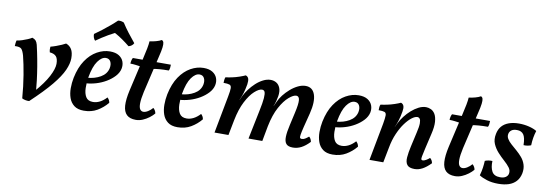

<svg xmlns="http://www.w3.org/2000/svg" viewBox="-55 -1076 4141 1452"><g transform="rotate(10 2015.5 -349.5)"><path d="M400 -468Q428 -458 443 -433.5Q458 -409 458 -365Q458 -324 435 -272.5Q412 -221 356 -153Q300 -85 200 9Q186 10 171 7Q156 4 145 -2Q138 -94 124 -178Q110 -262 95 -321Q85 -357 72.5 -370.5Q60 -384 21 -382Q21 -389 22.5 -403Q24 -417 27 -426Q46 -428 67.5 -435Q89 -442 109 -450.5Q129 -459 141 -467Q159 -461 168 -451Q177 -441 182.5 -421Q188 -401 195 -365Q206 -313 215 -259Q224 -205 230 -155.5Q236 -106 239 -67L227 -72Q293 -147 324 -206.5Q355 -266 355 -304Q355 -343 339.5 -360.5Q324 -378 290 -381Q284 -402 287 -424Q307 -429 329 -437Q351 -445 370.5 -453.5Q390 -462 400 -468Z M619 9Q572 9 544.5 -12Q517 -33 505 -67Q493 -101 493 -142Q493 -183 501 -223Q518 -305 554.5 -359Q591 -413 639.5 -440Q688 -467 738 -467Q781 -467 807 -450.5Q833 -434 842.5 -408Q852 -382 846 -353Q839 -321 813.5 -293.5Q788 -266 752.5 -245Q717 -224 676.5 -212Q636 -200 598 -198L601 -241Q659 -245 703 -270.5Q747 -296 757 -341Q763 -372 752 -392.5Q741 -413 716 -413Q684 -413 654.5 -372Q625 -331 610 -246Q603 -204 604 -162.5Q605 -121 621 -94.5Q637 -68 676 -68Q702 -68 728 -81Q754 -94 779 -121Q787 -113 792 -104.5Q797 -96 799 -83Q766 -43 721.5 -17Q677 9 619 9ZM612 -527Q603 -536 598.5 -550Q594 -564 595 -576Q624 -596 651.5 -617.5Q679 -639 706 -661.5Q733 -684 757 -707Q769 -709 780 -707Q791 -705 802 -700Q825 -664 851.5 -629.5Q878 -595 907 -560Q902 -549 891.5 -541Q881 -533 868 -530Q840 -553 810.5 -573.5Q781 -594 750 -611Q726 -599 702.5 -585.5Q679 -572 656 -557Q633 -542 612 -527Z M1018 9Q972 9 948 -14Q924 -37 921 -83.5Q918 -130 934 -201L993 -458Q1004 -504 1010.5 -538.5Q1017 -573 1018 -594Q1042 -597 1067.5 -604Q1093 -611 1108 -620Q1119 -616 1122.5 -603.5Q1126 -591 1123 -565Q1120 -539 1108 -491L1042 -209Q1030 -154 1029.5 -121.5Q1029 -89 1038.5 -75Q1048 -61 1064 -61Q1080 -61 1099.5 -73Q1119 -85 1134 -103Q1142 -97 1148.5 -86Q1155 -75 1156 -64Q1142 -47 1119.5 -30Q1097 -13 1071 -2Q1045 9 1018 9ZM991 -394Q970 -397 947.5 -400Q925 -403 905 -403Q905 -415 908 -427.5Q911 -440 916 -448H998ZM1079 -393 1085 -448H1208Q1208 -436 1206.5 -423.5Q1205 -411 1200 -402Q1159 -402 1129.5 -399.5Q1100 -397 1079 -393Z M1338 9Q1291 9 1263.5 -12Q1236 -33 1224 -67Q1212 -101 1212 -142Q1212 -183 1220 -223Q1237 -305 1273.5 -359Q1310 -413 1358.5 -440Q1407 -467 1457 -467Q1500 -467 1526 -450.5Q1552 -434 1561.5 -408Q1571 -382 1565 -353Q1558 -321 1532.5 -293.5Q1507 -266 1471.5 -245Q1436 -224 1395.5 -212Q1355 -200 1317 -198L1320 -241Q1378 -245 1422 -270.5Q1466 -296 1476 -341Q1482 -372 1471 -392.5Q1460 -413 1435 -413Q1403 -413 1373.5 -372Q1344 -331 1329 -246Q1322 -204 1323 -162.5Q1324 -121 1340 -94.5Q1356 -68 1395 -68Q1421 -68 1447 -81Q1473 -94 1498 -121Q1506 -113 1511 -104.5Q1516 -96 1518 -83Q1485 -43 1440.5 -17Q1396 9 1338 9Z M2224 9Q2188 9 2173 -8.5Q2158 -26 2159 -62.5Q2160 -99 2173 -155L2195 -253Q2211 -323 2208 -352.5Q2205 -382 2183 -382Q2161 -382 2127 -353Q2093 -324 2061 -265.5Q2029 -207 2011 -118L1989 0H1883L1928 -220Q1942 -286 1944.5 -321Q1947 -356 1941 -369Q1935 -382 1920 -382Q1897 -382 1863.5 -352Q1830 -322 1799.5 -263Q1769 -204 1752 -118L1729 0H1622L1676 -286Q1685 -332 1684.5 -352Q1684 -372 1670 -377Q1656 -382 1624 -382Q1624 -393 1625.5 -405Q1627 -417 1631 -426Q1651 -428 1679.5 -434Q1708 -440 1735.5 -449.5Q1763 -459 1780 -467Q1797 -461 1802 -445.5Q1807 -430 1803 -402Q1796 -362 1787 -333Q1778 -304 1765 -276H1766L1782 -311Q1794 -335 1814 -362Q1834 -389 1860 -413Q1886 -437 1915 -451.5Q1944 -466 1972 -466Q1996 -466 2015.5 -454.5Q2035 -443 2045 -418Q2055 -393 2049 -354Q2046 -337 2041 -317Q2036 -297 2027 -276H2028L2044 -310Q2055 -336 2076 -363Q2097 -390 2124.5 -414Q2152 -438 2182 -452.5Q2212 -467 2240 -467Q2294 -467 2312 -414Q2330 -361 2307 -268L2279 -158Q2269 -117 2266 -97.5Q2263 -78 2266.5 -72.5Q2270 -67 2279 -67Q2292 -67 2303.5 -73.5Q2315 -80 2332 -94Q2341 -87 2345.5 -77.5Q2350 -68 2352 -57Q2320 -23 2289 -7Q2258 9 2224 9Z M2529 9Q2482 9 2454.5 -12Q2427 -33 2415 -67Q2403 -101 2403 -142Q2403 -183 2411 -223Q2428 -305 2464.5 -359Q2501 -413 2549.5 -440Q2598 -467 2648 -467Q2691 -467 2717 -450.5Q2743 -434 2752.5 -408Q2762 -382 2756 -353Q2749 -321 2723.5 -293.5Q2698 -266 2662.5 -245Q2627 -224 2586.5 -212Q2546 -200 2508 -198L2511 -241Q2569 -245 2613 -270.5Q2657 -296 2667 -341Q2673 -372 2662 -392.5Q2651 -413 2626 -413Q2594 -413 2564.5 -372Q2535 -331 2520 -246Q2513 -204 2514 -162.5Q2515 -121 2531 -94.5Q2547 -68 2586 -68Q2612 -68 2638 -81Q2664 -94 2689 -121Q2697 -113 2702 -104.5Q2707 -96 2709 -83Q2676 -43 2631.5 -17Q2587 9 2529 9Z M2812 0 2866 -286Q2874 -332 2874 -352Q2874 -372 2860.5 -377Q2847 -382 2815 -382Q2815 -394 2816 -406Q2817 -418 2822 -426Q2841 -428 2870 -434Q2899 -440 2927 -449.5Q2955 -459 2972 -467Q2989 -461 2994 -445Q2999 -429 2994 -402Q2987 -361 2978 -333Q2969 -305 2957 -278L2941 -118L2918 0ZM3165 -467Q3183 -467 3202 -458.5Q3221 -450 3234 -429Q3247 -408 3250 -370Q3253 -332 3239 -274L3212 -158Q3202 -114 3198.5 -95Q3195 -76 3198 -71Q3201 -66 3209 -66Q3219 -66 3234 -74.5Q3249 -83 3261 -94Q3270 -87 3275 -77.5Q3280 -68 3282 -57Q3249 -23 3219 -7Q3189 9 3159 9Q3117 9 3101.5 -11Q3086 -31 3089 -68.5Q3092 -106 3103 -155L3128 -266Q3139 -312 3139 -337.5Q3139 -363 3131.5 -372.5Q3124 -382 3113 -382Q3095 -382 3070.5 -363.5Q3046 -345 3020.5 -310.5Q2995 -276 2973.5 -227Q2952 -178 2941 -118L2934 -228L2973 -311Q2986 -337 3007 -364.5Q3028 -392 3054 -415Q3080 -438 3108.5 -452.5Q3137 -467 3165 -467Z M3469 9Q3423 9 3399 -14Q3375 -37 3372 -83.5Q3369 -130 3385 -201L3444 -458Q3455 -504 3461.5 -538.5Q3468 -573 3469 -594Q3493 -597 3518.5 -604Q3544 -611 3559 -620Q3570 -616 3573.5 -603.5Q3577 -591 3574 -565Q3571 -539 3559 -491L3493 -209Q3481 -154 3480.5 -121.5Q3480 -89 3489.5 -75Q3499 -61 3515 -61Q3531 -61 3550.5 -73Q3570 -85 3585 -103Q3593 -97 3599.5 -86Q3606 -75 3607 -64Q3593 -47 3570.5 -30Q3548 -13 3522 -2Q3496 9 3469 9ZM3442 -394Q3421 -397 3398.5 -400Q3376 -403 3356 -403Q3356 -415 3359 -427.5Q3362 -440 3367 -448H3449ZM3530 -393 3536 -448H3659Q3659 -436 3657.5 -423.5Q3656 -411 3651 -402Q3610 -402 3580.5 -399.5Q3551 -397 3530 -393Z M3879 -467Q3918 -467 3955 -458Q3992 -449 4016 -434Q3999 -382 3997 -321Q3985 -316 3970.5 -313.5Q3956 -311 3940 -312Q3939 -370 3922.5 -393Q3906 -416 3872 -416Q3845 -416 3830.5 -405.5Q3816 -395 3812 -378Q3807 -357 3818.5 -338Q3830 -319 3850.5 -301Q3871 -283 3894 -263Q3917 -243 3936.5 -220Q3956 -197 3965.5 -167Q3975 -137 3968 -100Q3960 -62 3938 -38Q3916 -14 3882 -2.5Q3848 9 3801 9Q3752 9 3714 -3Q3676 -15 3654 -30Q3663 -62 3667 -90Q3671 -118 3672 -144Q3698 -155 3729 -153Q3727 -103 3744 -72.5Q3761 -42 3807 -42Q3835 -42 3850.5 -53Q3866 -64 3869 -80Q3874 -105 3858 -126.5Q3842 -148 3816 -171Q3790 -194 3765 -221.5Q3740 -249 3725.5 -282.5Q3711 -316 3720 -360Q3727 -396 3747.5 -419.5Q3768 -443 3801.5 -455Q3835 -467 3879 -467Z"/></g></svg>

Font: Vollkorn Medium
Style: Italic
Weight: 500
Italic angle: -11°
Designer: Friedrich Althausen
Foundry: Friedrich Althausen
Version: Version 5.000